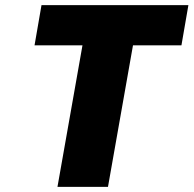

<svg xmlns="http://www.w3.org/2000/svg" viewBox="-20 -725 751 745"><path d="M711 -705 684 -549H496L399 0H203L300 -549H114L141 -705Z"/></svg>

Font: Fz Poppins ExtBd
Style: Italic
Weight: 800
Italic angle: -10°
Designer: Ninad Kale (Devanagari), Jonny Pinhorn (Latin)
Foundry: Indian Type Foundry
Version: Vit hóa bi Vntype.Com & FontZin.Com